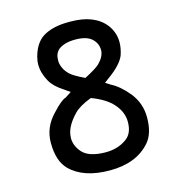

<svg xmlns="http://www.w3.org/2000/svg" viewBox="-135 -1079 1134 1209"><g transform="rotate(-15 431.5 -474.0)"><path d="M433.6 -591.8Q361.3 -626 338.9 -648.4Q300.8 -686.5 295.9 -733.4V-744.1Q295.9 -787.1 323.2 -811.5Q362.3 -841.8 433.6 -841.8Q505.9 -841.8 540 -811.5Q574.2 -780.3 574.2 -736.3V-733.4Q572.3 -693.4 533.2 -654.3Q510.7 -631.8 433.6 -591.8ZM433.6 -106.4Q326.2 -107.4 284.2 -156.2Q247.1 -199.2 247.1 -249Q247.1 -256.8 249 -270.5Q257.8 -330.1 321.3 -395.5Q354.5 -430.7 433.6 -460.9Q526.4 -425.8 571.3 -375Q620.1 -320.3 620.1 -255.9V-252.9Q619.1 -182.6 577.1 -150.4Q519.5 -106.4 437.5 -106.4ZM321.3 -530.3 280.3 -503.9Q252.9 -497.1 192.4 -431.6Q117.2 -354.5 117.2 -252.9Q117.2 -133.8 174.8 -76.2Q261.7 10.7 433.6 10.7Q607.4 10.7 697.3 -93.8Q744.1 -148.4 744.1 -252Q744.1 -345.7 685.5 -417Q632.8 -481.4 575.2 -510.7L544.9 -530.3L569.3 -548.8Q662.1 -614.3 684.6 -671.9Q699.2 -715.8 699.2 -754.9Q699.2 -816.4 661.1 -868.2Q590.8 -959 433.6 -959H421.9Q330.1 -959 269.5 -928.7Q202.1 -896.5 175.8 -802.7Q168 -774.4 168 -749Q168 -695.3 199.2 -638.7Q223.6 -594.7 282.2 -557.6Z"/></g></svg>

Font: OCR-B
Style: Regular
Weight: 400
Version: 1.1